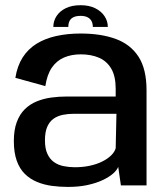

<svg xmlns="http://www.w3.org/2000/svg" viewBox="-20 -730 653 756"><path d="M248 6Q290.5 6 324.8 -1.5Q359 -9 384 -20.8Q409 -32.5 424.8 -46.2Q440.5 -60 445.5 -73L456 0H557V-374.5Q557 -457.5 525.8 -506.2Q494.5 -555 436.2 -576.5Q378 -598 297.5 -598Q245.5 -598 201.5 -588.2Q157.5 -578.5 124 -557.8Q90.5 -537 69.2 -503.8Q48 -470.5 40.5 -423.5L158.5 -391Q165.5 -436.5 184.2 -463.8Q203 -491 232 -503.5Q261 -516 298 -516Q338.5 -516 369.5 -502.8Q400.5 -489.5 418 -459.8Q435.5 -430 435.5 -380.5V-350H244Q212 -350 181.2 -345.8Q150.5 -341.5 124 -330.5Q97.5 -319.5 77.5 -299.8Q57.5 -280 46 -249.2Q34.5 -218.5 34.5 -174.5Q34.5 -129 46 -97Q57.5 -65 78 -45Q98.5 -25 125.5 -13.8Q152.5 -2.5 183.8 1.8Q215 6 248 6ZM274.5 -71.5Q252 -71.5 230.8 -75.8Q209.5 -80 193 -91.5Q176.5 -103 166.8 -123.8Q157 -144.5 157 -177.5Q157 -210.5 166.2 -231.2Q175.5 -252 191.5 -263Q207.5 -274 228.2 -278Q249 -282 272 -282H438.5L435.5 -146Q431 -131 417 -117.5Q403 -104 381.5 -93.5Q360 -83 332.8 -77.2Q305.5 -71.5 274.5 -71.5ZM297.5 -709.5Q263 -709.5 239 -697.8Q215 -686 202.5 -666.5Q190 -647 190 -624H249Q249 -637 253.5 -646.8Q258 -656.5 268.8 -662Q279.5 -667.5 297.5 -667.5Q314 -667.5 324.8 -662Q335.5 -656.5 340.5 -646.8Q345.5 -637 345.5 -624H404.5Q404.5 -647 391.5 -666.5Q378.5 -686 354.5 -697.8Q330.5 -709.5 297.5 -709.5Z"/></svg>

Font: Anybody UltraCondensed Thin Medium
Style: Regular
Weight: 500
Version: Version 1.111